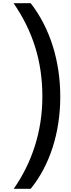

<svg xmlns="http://www.w3.org/2000/svg" viewBox="-20 -813 442 1201"><path d="M357 -208C357 -427 295 -635 172 -793H65C185 -618 245 -431 245 -209C245 11 179 205 66 368H172C292 220 357 16 357 -208Z"/></svg>

Font: Noto Sans Kannada SemiCondensed SemiBold
Style: Regular
Weight: 600
Width: 4
Designer: Jelle Bosma - Monotype Design Team
Foundry: Monotype Imaging Inc.
Version: Version 2.005